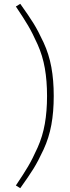

<svg xmlns="http://www.w3.org/2000/svg" viewBox="-20 -852 364 1004"><path d="M63 -818 86 -832Q131 -769 155.5 -729.5Q180 -690 208 -629.5Q236 -569 248.5 -501Q261 -433 261 -350Q261 -267 248.5 -199Q236 -131 208 -70.5Q180 -10 155.5 29.5Q131 69 86 132L63 118Q104 57 127 18Q150 -21 176.5 -80Q203 -139 214.5 -205Q226 -271 226 -350Q226 -429 214.5 -495Q203 -561 176.5 -620Q150 -679 127 -718Q104 -757 63 -818Z"/></svg>

Font: FiraSans
Style: Regular
Weight: 200
Designer: Carrois Corporate & Edenspiekermann AG
Foundry: Carrois Corporate GbR & Edenspiekermann AG
Version: Version 3.106;PS 003.106;hotconv 1.0.70;makeotf.lib2.5.58329